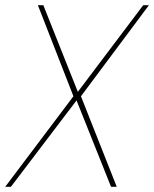

<svg xmlns="http://www.w3.org/2000/svg" viewBox="-22 -720 594 740"><path d="M-2 0 261 -349 124 -700H145L278 -366L530 -700H552L290 -349L428 0H406L273 -333L20 0Z"/></svg>

Font: DM Sans 17pt Thin
Style: Italic
Weight: 250
Italic angle: -10°
Version: Version 4.004;gftools[0.9.30]